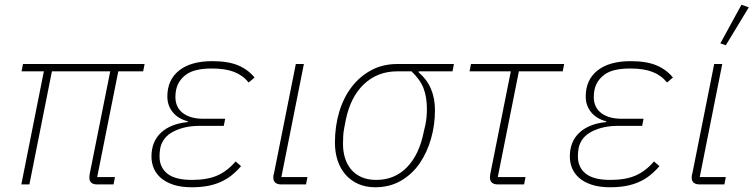

<svg xmlns="http://www.w3.org/2000/svg" viewBox="-20 -778 3179 810"><path d="M390 0Q357 0 357 -29Q357 -34 357.5 -38Q358 -42 359 -47L445 -477H199L104 0H70L165 -477H71L77 -508H590L584 -477H479L390 -31H465L459 0Z M997 -77Q977 -54 956 -37.5Q935 -21 910 -10Q885 1 855.5 6.5Q826 12 789 12Q744 12 712 1.5Q680 -9 659.5 -26.5Q639 -44 629 -67.5Q619 -91 619 -117Q619 -181 659.5 -218.5Q700 -256 772 -263L773 -266Q731 -277 708.5 -305Q686 -333 686 -371Q686 -441 735.5 -480.5Q785 -520 876 -520Q942 -520 984 -502.5Q1026 -485 1054 -451L1029 -430Q1005 -460 968 -474.5Q931 -489 874 -489Q800 -489 765.5 -463.5Q731 -438 723 -399Q720 -385 720 -369Q720 -325 751.5 -301Q783 -277 837 -277H930L924 -247H822Q759 -247 712.5 -223.5Q666 -200 656 -153Q654 -140 653.5 -132Q653 -124 653 -118Q653 -72 686 -45.5Q719 -19 790 -19Q854 -19 896.5 -37.5Q939 -56 974 -97Z M1271 0H1167Q1133 0 1133 -29Q1133 -34 1133.5 -38Q1134 -42 1136 -47L1228 -508H1262L1167 -31H1277Z M1746 -477V-473Q1815 -415 1815 -313Q1815 -251 1798.5 -193Q1782 -135 1750.5 -89Q1719 -43 1671.5 -15.5Q1624 12 1563 12Q1523 12 1491.5 -2Q1460 -16 1438 -41Q1416 -66 1404.5 -100.5Q1393 -135 1393 -176Q1393 -245 1411 -305.5Q1429 -366 1463.5 -411Q1498 -456 1546.5 -482Q1595 -508 1657 -508H1895L1889 -477ZM1656 -477Q1573 -477 1516 -423.5Q1459 -370 1439 -273L1432 -237Q1429 -221 1428 -205Q1427 -189 1427 -171Q1427 -139 1435.5 -111.5Q1444 -84 1461 -63.5Q1478 -43 1504.5 -31Q1531 -19 1567 -19Q1645 -19 1697 -72.5Q1749 -126 1768 -223L1775 -253Q1778 -268 1779.5 -285Q1781 -302 1781 -318Q1781 -368 1767 -405Q1753 -442 1716 -477Z M2081 0Q2047 0 2047 -29Q2047 -34 2047.5 -38Q2048 -42 2049 -47L2135 -477H1961L1967 -508H2360L2354 -477H2169L2080 -31H2197L2191 0Z M2762 -77Q2742 -54 2721 -37.5Q2700 -21 2675 -10Q2650 1 2620.5 6.5Q2591 12 2554 12Q2509 12 2477 1.5Q2445 -9 2424.5 -26.5Q2404 -44 2394 -67.5Q2384 -91 2384 -117Q2384 -181 2424.5 -218.5Q2465 -256 2537 -263L2538 -266Q2496 -277 2473.5 -305Q2451 -333 2451 -371Q2451 -441 2500.5 -480.5Q2550 -520 2641 -520Q2707 -520 2749 -502.5Q2791 -485 2819 -451L2794 -430Q2770 -460 2733 -474.5Q2696 -489 2639 -489Q2565 -489 2530.5 -463.5Q2496 -438 2488 -399Q2485 -385 2485 -369Q2485 -325 2516.5 -301Q2548 -277 2602 -277H2695L2689 -247H2587Q2524 -247 2477.5 -223.5Q2431 -200 2421 -153Q2419 -140 2418.5 -132Q2418 -124 2418 -118Q2418 -72 2451 -45.5Q2484 -19 2555 -19Q2619 -19 2661.5 -37.5Q2704 -56 2739 -97Z M3036 0H2932Q2898 0 2898 -29Q2898 -34 2898.5 -38Q2899 -42 2901 -47L2993 -508H3027L2932 -31H3042ZM3042 -587 3019 -595 3108 -758 3139 -747Z"/></svg>

Font: IBM Plex Sans ExtLt
Style: Italic
Weight: 200
Italic angle: -11°
Designer: Mike Abbink, Paul van der Laan, Pieter van Rosmalen
Foundry: Bold Monday
Version: Version 3.005